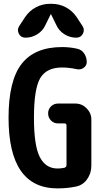

<svg xmlns="http://www.w3.org/2000/svg" viewBox="-20 -990 540 1019"><path d="M386.7 -899.4 418 -851.6Q430.7 -832 419.9 -811Q409.2 -790 384.8 -790Q350.6 -790 321.3 -808.6Q292 -827.1 278.3 -858.4L251 -914.1Q251 -915 250 -915Q249 -915 249 -914.1L221.7 -858.4Q208 -827.1 178.7 -808.6Q149.4 -790 115.2 -790Q90.8 -790 80.1 -811Q69.3 -832 82 -851.6L113.3 -899.4Q135.7 -932.6 170.4 -951.2Q205.1 -969.7 245.1 -969.7H254.9Q294.9 -969.7 329.6 -951.2Q364.3 -932.6 386.7 -899.4ZM379.9 -440.4Q415 -440.4 439.9 -415Q464.8 -389.6 464.8 -355.5V-110.4Q464.8 -71.3 442.9 -39.6Q420.9 -7.8 383.8 0Q337.9 9.8 285.2 9.8Q25.4 9.8 25.4 -365.2Q25.4 -561.5 94.7 -650.9Q164.1 -740.2 309.6 -740.2Q351.6 -740.2 389.6 -731.4Q413.1 -726.6 426.8 -706.1Q440.4 -685.5 440.4 -661.1Q440.4 -641.6 423.8 -629.9Q407.2 -618.2 386.7 -623Q344.7 -631.8 309.6 -631.8Q226.6 -631.8 193.4 -575.2Q160.2 -518.6 160.2 -365.2Q160.2 -216.8 191.4 -156.2Q222.7 -95.7 285.2 -95.7Q304.7 -95.7 321.3 -99.6Q333 -102.5 333 -114.3V-324.2Q333 -335 322.3 -335H288.1Q265.6 -335 250.5 -350.6Q235.4 -366.2 235.4 -388.2Q235.4 -410.2 250.5 -425.3Q265.6 -440.4 288.1 -440.4Z"/></svg>

Font: Rounded-X Mgen+ 1mn bold
Style: Bold
Weight: 700
Designer: [Source Han Sans]
Ryoko NISHIZUKA  (kana & ideographs); Paul D. Hunt (Latin, Greek & Cyrillic); Wenlong ZHANG  (bopomofo
Version: Version 1.059.20150602